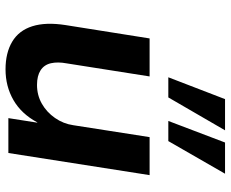

<svg xmlns="http://www.w3.org/2000/svg" viewBox="-88 -716 814 677"><g transform="rotate(90 318.5 -377.0)"><path d="M224 10Q166 10 126.5 -13.5Q87 -37 72 -84.5Q57 -132 68 -202L115 -498H249L203 -206Q197 -174 202.5 -150Q208 -126 227.5 -113.5Q247 -101 279 -101Q315 -101 345 -118Q375 -135 395.5 -164.5Q416 -194 421 -229L463 -498H597L519 0H396L412 -102H411Q381 -46 332.5 -18Q284 10 224 10ZM406 -564 482 -764H592L477 -564ZM252 -564 329 -764H439L323 -564Z"/></g></svg>

Font: Nunito Sans 8pt
Style: Bold Italic
Weight: 700
Italic angle: -9°
Version: Version 3.101;gftools[0.9.27]